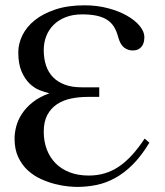

<svg xmlns="http://www.w3.org/2000/svg" viewBox="-20 -698 630 733"><path d="M550.3 -153.3Q520 -103 487.3 -70.3Q454.6 -37.6 419.9 -18.6Q385.3 0.5 348.6 8.1Q312 15.6 273.4 15.6Q261.2 15.6 239 13.4Q216.8 11.2 190.4 4.6Q164.1 -2 136.5 -14.4Q108.9 -26.9 86.4 -47.4Q64 -67.9 49.8 -97.7Q35.6 -127.4 35.6 -168.9Q35.6 -190.9 42 -215.3Q48.3 -239.7 63.7 -263.4Q79.1 -287.1 104.7 -307.6Q130.4 -328.1 168.5 -341.8Q151.4 -345.7 130.6 -354Q109.9 -362.3 92 -379.9Q74.2 -397.5 62 -426Q49.8 -454.6 49.8 -498.5Q49.8 -530.8 65.4 -563Q81.1 -595.2 112.5 -620.6Q144 -646 191.7 -661.9Q239.3 -677.7 303.2 -677.7Q350.6 -677.7 392.1 -666.7Q433.6 -655.8 464.6 -638.2Q495.6 -620.6 513.4 -598.9Q531.2 -577.1 531.2 -556.2Q531.2 -550.8 530 -542.2Q528.8 -533.7 524.2 -525.4Q519.5 -517.1 510.5 -511.2Q501.5 -505.4 485.8 -505.4Q469.2 -505.4 454.3 -516.1Q439.5 -526.9 431.2 -556.2Q425.3 -579.6 414.8 -596.2Q404.3 -612.8 387.9 -623Q371.6 -633.3 348.4 -638.2Q325.2 -643.1 293.5 -643.1Q257.8 -643.1 230.5 -632.3Q203.1 -621.6 184.6 -603Q166 -584.5 156.5 -559.8Q147 -535.2 147 -506.8Q147 -474.1 155.8 -447.8Q164.6 -421.4 182.6 -403.1Q200.7 -384.8 227.5 -374.8Q254.4 -364.7 290.5 -364.7H358.9V-328.1H315.9Q281.7 -328.1 251.2 -321.8Q220.7 -315.4 197.5 -300Q174.3 -284.7 160.6 -259Q147 -233.4 147 -195.3Q147 -158.2 158.7 -127.4Q170.4 -96.7 192.4 -74.5Q214.4 -52.2 246.3 -40Q278.3 -27.8 318.8 -27.8Q351.6 -27.8 380.1 -36.4Q408.7 -44.9 434.6 -62.5Q460.4 -80.1 484.6 -106.7Q508.8 -133.3 532.2 -168.9Z"/></svg>

Font: Doulos SIL Phon
Style: Regular
Weight: 400
Designer: Walt Agee, Victor Gaultney, Peter Martin, Debbi Hosken, Becca Hirsbrunner
Foundry: SIL International
Version: Version 5.000